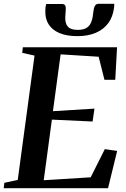

<svg xmlns="http://www.w3.org/2000/svg" viewBox="-32 -992 665 1012"><path d="M-12.5 0 -9 -28.5 61.5 -43.5 150 -699 85 -713.5 88.5 -743H585L575.5 -571.5H518.5L488 -693L287.5 -705.5L247 -406L466 -419.5L456 -351.5L241.5 -361.5L198.5 -42L446 -57.5L520.5 -206L585.5 -196.5L537.5 0ZM294.5 -971Q308 -971 312 -962Q316 -953 314.5 -937.5Q314.5 -929.5 313.2 -919.8Q312 -910 312 -902.5Q310.5 -869 325.5 -851.8Q340.5 -834.5 377.5 -834.5Q408.5 -834.5 425.5 -845.8Q442.5 -857 450 -878.5Q457.5 -900 460 -929.5Q462 -949 468 -960.5Q474 -972 488 -972H570Q570.5 -967.5 570.2 -962.2Q570 -957 569 -950.5Q563 -903.5 538.8 -870.2Q514.5 -837 473.2 -819.2Q432 -801.5 375.5 -801.5Q320 -801.5 281.8 -817.5Q243.5 -833.5 224.2 -864Q205 -894.5 207 -937.5Q207 -947 208 -955Q209 -963 211.5 -971Z"/></svg>

Font: Merriweather 96pt SemiBold
Style: Italic
Weight: 600
Italic angle: -7.8°
Version: Version 2.101